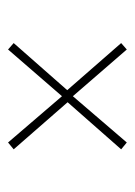

<svg xmlns="http://www.w3.org/2000/svg" viewBox="51 -546 335 477"><g transform="rotate(-90 218.5 -307.5)"><path d="M334 -455 350 -441 233 -308 350 -174 334 -160 218 -294 103 -160 86 -174 203 -307 86 -441 103 -455 218 -321Z"/></g></svg>

Font: Fira Sans Condensed Thin
Style: Regular
Weight: 250
Width: 3
Designer: Carrois Corporate & Edenspiekermann AG
Foundry: Carrois Corporate GbR & Edenspiekermann AG
Version: Version 4.203